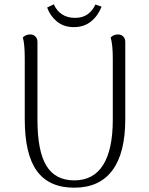

<svg xmlns="http://www.w3.org/2000/svg" viewBox="-20 -859 691 892"><path d="M562 -305Q562 -148 502 -67.5Q442 13 325 13Q208 13 151.5 -64.5Q95 -142 95 -305V-587Q95 -655 86 -685Q100 -699 120 -699Q135 -699 144.5 -689.5Q154 -680 154 -664V-303Q154 -157 195.5 -89Q237 -21 325 -21Q414 -21 459 -92.5Q504 -164 504 -303V-587Q504 -652 494 -685Q508 -699 528 -699Q543 -699 552.5 -689.5Q562 -680 562 -664ZM323 -733Q276 -733 244.5 -759Q213 -785 199 -824L230 -839Q243 -809 268 -792.5Q293 -776 329 -776Q364 -776 387.5 -793Q411 -810 423 -838Q436 -833 452 -828Q435 -785 402.5 -759Q370 -733 323 -733Z"/></svg>

Font: Arima Madurai Light
Style: Regular
Weight: 300
Designer: Joana Correia and Natanael Gama
Foundry: NDISCOVER
Version: Version 1.020